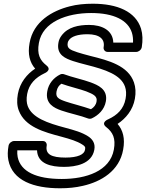

<svg xmlns="http://www.w3.org/2000/svg" viewBox="-20 -766 786 1032"><path d="M470 -696C593 -696 668 -657 689 -590C694 -574 696 -555 695 -537H589C587 -604 527 -632 459 -632C403 -632 345 -621 311 -575C302 -563 296 -550 294 -536C282 -470 334 -451 372 -438C392 -431 417 -425 447 -417C546 -392 630 -364 652 -300C658 -283 660 -261 655 -235C645 -180 610 -147 562 -125C562 -125 518 -108 552 -82C586 -55 603 -23 592 38C571 154 443 196 312 196C176 196 91 157 75 78C73 67 72 54 73 42H179C182 116 256 131 324 131C386 131 473 116 487 39C494 2 474 -20 454 -33C420 -55 380 -66 332 -79C234 -105 153 -133 129 -196C123 -213 121 -234 126 -261C136 -315 171 -349 219 -372C219 -372 262 -389 229 -415C195 -442 178 -474 189 -535C209 -649 340 -696 470 -696ZM169 -397C125 -368 87 -322 76 -261C70 -228 71 -198 81 -172C114 -84 216 -56 311 -31C359 -18 394 -7 421 10C437 20 440 24 437 39C433 64 399 81 332 81C256 81 223 63 231 17C233 6 226 -8 211 -8H55C44 -8 29 2 26 17C21 45 20 71 25 95C47 205 161 246 303 246C346 246 387 242 425 233C523 211 622 153 642 38C653 -22 641 -66 612 -100C656 -129 694 -174 705 -235C711 -268 709 -297 700 -323C669 -413 564 -441 467 -465C437 -473 414 -479 396 -485C354 -499 339 -507 344 -536C345 -541 347 -546 351 -551C364 -569 396 -582 450 -582C515 -582 545 -556 537 -512C535 -501 543 -487 558 -487H713C724 -487 739 -497 742 -512C748 -549 747 -582 738 -612C709 -704 611 -746 479 -746C435 -746 393 -742 355 -732C260 -708 159 -650 139 -535C128 -475 140 -430 169 -397ZM474 -130C508 -146 541 -176 549 -221C561 -288 504 -309 468 -323C428 -338 363 -352 324 -367C318 -369 310 -369 304 -366C269 -349 241 -317 234 -275C222 -209 270 -186 310 -172C349 -158 416 -144 454 -129C460 -127 468 -127 474 -130ZM469 -179C427 -194 366 -209 334 -220C293 -234 278 -243 284 -275C288 -295 297 -307 310 -316C351 -301 411 -287 443 -275C484 -259 504 -248 499 -221C496 -202 485 -189 469 -179Z"/></svg>

Font: Asimov
Style: WidOuIt
Weight: 500
Designer: Google
Version: Version 2.000980; 2014